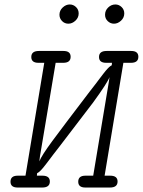

<svg xmlns="http://www.w3.org/2000/svg" viewBox="-20 -839 639 859"><path d="M27 -26Q27 -53 59 -53H94L178 -558H152Q120 -558 120 -584Q120 -611 154 -611H264Q296 -611 296 -585Q296 -558 263 -558H229L159 -141L156 -117Q166 -143 214 -208Q262 -273 381 -429Q394 -445 407 -462.5Q420 -480 427 -489Q434 -498 441.5 -508Q449 -518 453 -522.5Q457 -527 461 -531.5Q465 -536 468 -538.5Q471 -541 473.5 -543Q476 -545 480 -547L481 -558H455Q423 -558 423 -584Q423 -611 457 -611H567Q599 -611 599 -585Q599 -558 566 -558H532L448 -53H473Q506 -53 506 -27Q506 0 472 0H362Q330 0 330 -26Q330 -53 362 -53H397L467 -473L470 -494Q461 -469 397 -381L245 -182Q232 -166 219 -148.5Q206 -131 199 -122Q192 -113 184.5 -103Q177 -93 173 -88.5Q169 -84 165 -79.5Q161 -75 158 -72.5Q155 -70 152.5 -68Q150 -66 146 -64L145 -53H170Q203 -53 203 -27Q203 0 169 0H59Q27 0 27 -26ZM246 -773Q246 -792 260.5 -805.5Q275 -819 292 -819Q308 -819 320 -807.5Q332 -796 332 -779Q332 -760 317.5 -746.5Q303 -733 286 -733Q269 -733 257.5 -745Q246 -757 246 -773ZM450 -773Q450 -792 464 -805.5Q478 -819 496 -819Q512 -819 524 -807.5Q536 -796 536 -779Q536 -760 521.5 -746.5Q507 -733 490 -733Q474 -733 462 -744.5Q450 -756 450 -773Z"/></svg>

Font: CMU Typewriter Text
Style: LightOblique
Weight: 200
Italic angle: -9.46001°
Version: Version 0.7.0